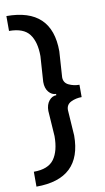

<svg xmlns="http://www.w3.org/2000/svg" viewBox="-91 -779 484 889"><g transform="rotate(-10 151.5 -335.0)"><path d="M129 -150 121 -270Q121 -299 135.5 -317Q150 -335 170 -335V-341Q150 -341 135.5 -358.5Q121 -376 121 -406L129 -526Q129 -593 101.5 -629.5Q74 -666 6 -666V-736Q219 -736 219 -533L211 -412Q211 -386 234 -375Q257 -364 284 -364V-306Q257 -306 234 -295Q211 -284 211 -258Q211 -258 219 -137Q219 66 6 66V-4Q74 -4 101.5 -42Q129 -80 129 -150Z"/></g></svg>

Font: Sintony
Style: Regular
Weight: 400
Version: Version 001.001